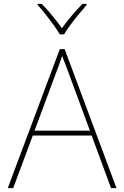

<svg xmlns="http://www.w3.org/2000/svg" viewBox="-20 -969 640 989"><path d="M20 0 288 -716H313L580 0H552L452 -271H149L48 0ZM268 -592 158 -296H443L334 -592Q327 -612 317.5 -635.5Q308 -659 300 -681Q293 -659 284.5 -635.5Q276 -612 268 -592ZM288 -792Q276 -813 256 -840.5Q236 -868 214.5 -895.5Q193 -923 174 -943V-949H195Q223 -921 250.5 -887Q278 -853 299 -824Q320 -853 348.5 -887Q377 -921 405 -949H426V-943Q408 -923 385.5 -895.5Q363 -868 342.5 -840.5Q322 -813 310 -792Z"/></svg>

Font: Noto Sans Mono Thin
Style: Regular
Weight: 100
Designer: Monotype Design Team
Foundry: Monotype Imaging Inc.
Version: Version 2.014